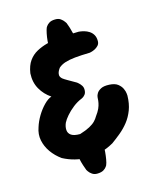

<svg xmlns="http://www.w3.org/2000/svg" viewBox="-124 -830 829 1019"><g transform="rotate(-15 290.0 -320.5)"><path d="M121 -25Q89 -48 67.4 -78.6Q45.8 -109.2 38.8 -144Q31.8 -178.8 44.8 -214.8Q53.8 -244.2 71.5 -273.8Q89.2 -303.2 111.1 -325.5Q133 -347.8 152.8 -354.2Q116.8 -378 95.4 -415.6Q74 -453.2 76.8 -502.2Q83.2 -543.8 101.4 -569.1Q119.5 -594.5 146.2 -609Q173 -623.5 203.9 -631.8Q234.8 -640 265.8 -646L382.2 -649.2Q382.2 -649.2 391 -648.1Q399.8 -647 412.2 -643.5Q424.8 -640 437.6 -632Q450.5 -624 458.9 -610.1Q467.2 -596.2 467.2 -575.2Q467.2 -560.2 458.2 -550.6Q449.2 -541 438.1 -535.6Q427 -530.2 418.4 -528.2Q409.8 -526.2 409.8 -526.2Q361 -525.2 328.2 -521.9Q295.5 -518.5 273.8 -511.6Q252 -504.8 236.5 -491.5Q231.2 -485.2 226 -475Q220.8 -464.8 221.1 -453.9Q221.5 -443 232.8 -432.8Q241.2 -426.2 257.5 -416.9Q273.8 -407.5 303.5 -390.5Q303.5 -390.5 311 -384.2Q318.5 -378 325.9 -367Q333.2 -356 332.2 -340.8Q331.5 -326.2 324.8 -317.9Q318 -309.5 311.8 -306Q305.5 -302.5 305.5 -302.5Q279.2 -292 256 -273.8Q232.8 -255.5 215.9 -236Q199 -216.5 191 -200.5Q182.2 -180 183.5 -161.8Q184.8 -143.5 200.1 -132.9Q215.5 -122.2 248.8 -122.5Q283.5 -133.2 304 -144.4Q324.5 -155.5 336 -167.5Q347.5 -179.5 353.8 -191.2Q369 -211.5 375.9 -227.2Q382.8 -243 385.2 -256.1Q387.8 -269.2 388 -279.8Q388 -279.8 388.8 -288.6Q389.5 -297.5 396.4 -308.8Q403.2 -320 419.4 -328.5Q435.5 -337 465.5 -335.5Q496.2 -334 512.1 -321.5Q528 -309 535 -293.6Q542 -278.2 543 -266.6Q544 -255 544 -255Q543.2 -210.5 530.1 -176.2Q517 -142 496.5 -116.1Q476 -90.2 451 -69.5Q426 -48.8 401 -30.8Q330.2 9.2 257.5 9.1Q184.8 9 121 -25ZM285 104Q267.2 104.8 255 96.4Q242.8 88 236.9 79Q231 70 231 70Q227 59.8 221 41.6Q215 23.5 210.8 3.4Q206.5 -16.8 205.5 -31.8L353 -35.2Q354.2 -18.2 352.4 3.2Q350.5 24.8 347.2 43.6Q344 62.5 339 73.8Q339 73.8 334.2 81.1Q329.5 88.5 317.8 95.9Q306 103.2 285 104ZM208.8 -605.2Q207.8 -623.2 209.6 -644.2Q211.5 -665.2 215.5 -684.5Q219.5 -703.8 223.8 -714.2Q223.8 -714.2 228.5 -721.6Q233.2 -729 244.6 -736.5Q256 -744 276.8 -744.5Q295.5 -745.2 307.4 -736.6Q319.2 -728 325.5 -718.9Q331.8 -709.8 331.8 -709.8Q336 -700.2 341.5 -682.1Q347 -664 351.8 -644.4Q356.5 -624.8 356.5 -608.8Z"/></g></svg>

Font: Sour Gummy Black
Style: Regular
Weight: 900
Version: Version 1.000